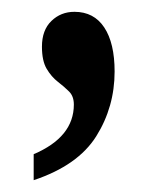

<svg xmlns="http://www.w3.org/2000/svg" viewBox="-20 -151 271 325"><path d="M37 154V110Q105 81 105 26Q105 12 97 4Q89 -4 78 -12.5Q67 -21 59 -34.5Q51 -48 51 -72Q51 -100 67 -115.5Q83 -131 106 -131Q139 -131 156.5 -104.5Q174 -78 174 -30Q174 30 143 79.5Q112 129 37 154Z"/></svg>

Font: Noto Serif Khmer ExtraCondensed SemiBold
Style: Regular
Weight: 600
Width: 2
Designer: Danh Hong and the Monotype Design Team
Foundry: Monotype Imaging Inc.
Version: Version 2.004; ttfautohint (v1.8.4.7-5d5b)